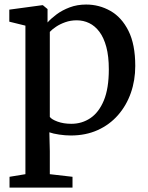

<svg xmlns="http://www.w3.org/2000/svg" viewBox="-20 -586 650 846"><path d="M22 240.5V193L92 181.5V-473L21 -490.5V-543.5L165 -563H169L189.5 -546V-487Q205 -504.5 229.5 -522.8Q254 -541 287 -553.5Q320 -566 359.5 -566Q417 -566 466.5 -538Q516 -510 546 -450.2Q576 -390.5 576 -295.5Q576 -232 556.5 -176.5Q537 -121 500 -78.8Q463 -36.5 410.5 -12.8Q358 11 292 11Q267.5 11 240.8 7Q214 3 197.5 -3L199.5 80V181.5L299.5 193V240.5ZM294.5 -40.5Q341 -40.5 378.2 -65.5Q415.5 -90.5 437.5 -143.2Q459.5 -196 459.5 -280.5Q459.5 -338 448.5 -379Q437.5 -420 418 -446Q398.5 -472 373 -484.2Q347.5 -496.5 318 -496.5Q291 -496.5 267.8 -488.2Q244.5 -480 227 -468.2Q209.5 -456.5 199.5 -445.5V-71Q207 -60 233.5 -50.2Q260 -40.5 294.5 -40.5Z"/></svg>

Font: Merriweather 28pt Medium
Style: Regular
Weight: 500
Version: Version 2.100